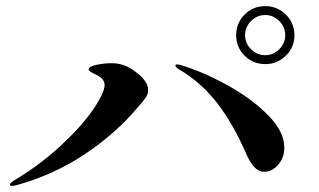

<svg xmlns="http://www.w3.org/2000/svg" viewBox="-20 -746 1040 626"><path d="M750 -631Q750 -671 777.5 -698.5Q805 -726 845 -726Q884 -726 912 -698.5Q940 -671 940 -631Q940 -592 912 -564.5Q884 -537 845 -537Q805 -537 777.5 -564.5Q750 -592 750 -631ZM910 -631Q910 -658 890.5 -677.5Q871 -697 845 -697Q818 -697 798.5 -677.5Q779 -658 779 -631Q779 -605 798.5 -585.5Q818 -566 845 -566Q871 -566 890.5 -585.5Q910 -605 910 -631ZM12 -144Q12 -149 28 -159Q110 -208 177.5 -270.5Q245 -333 283 -388Q321 -443 321 -469Q321 -489 294 -502Q290 -504 284 -507Q278 -510 273.5 -513.5Q269 -517 269 -519Q269 -529 294 -534.5Q319 -540 344 -540Q387 -540 423 -511Q463 -482 463 -452Q463 -440 456.5 -430Q450 -420 442 -411Q434 -402 430 -397Q359 -312 257.5 -244Q156 -176 33 -142Q23 -140 19 -140Q12 -140 12 -144ZM782 -246Q742 -339 689.5 -408Q637 -477 562 -521Q552 -527 552 -532Q552 -536 558 -536Q561 -536 569 -534Q642 -512 721 -468.5Q800 -425 853.5 -371Q907 -317 907 -265Q907 -232 887 -209Q867 -186 842 -186Q823 -186 808.5 -202Q794 -218 782 -246Z"/></svg>

Font: Shippori Mincho
Style: Bold
Weight: 700
Designer: FONTDASU
Foundry: FONTDASU / Google Inc. / but / Adobe
Version: Version 3.110; ttfautohint (v1.8.3)